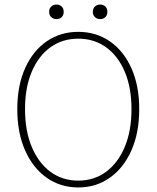

<svg xmlns="http://www.w3.org/2000/svg" viewBox="-20 -812 688 844"><path d="M324 12Q246 12 185.5 -30.5Q125 -73 90.5 -150.5Q56 -228 56 -332Q56 -436 90.5 -512.5Q125 -589 185.5 -630.5Q246 -672 324 -672Q402 -672 462.5 -630.5Q523 -589 557.5 -512.5Q592 -436 592 -332Q592 -228 557.5 -150.5Q523 -73 462.5 -30.5Q402 12 324 12ZM324 -18Q394 -18 446.5 -57Q499 -96 528.5 -166.5Q558 -237 558 -332Q558 -427 528.5 -496.5Q499 -566 446.5 -604Q394 -642 324 -642Q254 -642 201.5 -604Q149 -566 119.5 -496.5Q90 -427 90 -332Q90 -237 119.5 -166.5Q149 -96 201.5 -57Q254 -18 324 -18ZM228 -728Q215 -728 205.5 -736.5Q196 -745 196 -760Q196 -775 205.5 -783.5Q215 -792 228 -792Q242 -792 251 -783.5Q260 -775 260 -760Q260 -745 251 -736.5Q242 -728 228 -728ZM420 -728Q407 -728 397.5 -736.5Q388 -745 388 -760Q388 -775 397.5 -783.5Q407 -792 420 -792Q434 -792 443 -783.5Q452 -775 452 -760Q452 -745 443 -736.5Q434 -728 420 -728Z"/></svg>

Font: Source Sans 3 Variable
Style: Regular
Weight: 200
Designer: Paul D. Hunt
Foundry: Adobe Systems Incorporated
Version: Version 3.026